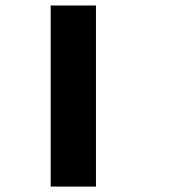

<svg xmlns="http://www.w3.org/2000/svg" viewBox="-20 -687 707 707"><path d="M166.7 -166.7H333.3V0H166.7ZM166.7 -333.3H333.3V0H166.7ZM166.7 -500H333.3V-166.7H166.7ZM166.7 -666.7H333.3V-333.3H166.7Z"/></svg>

Font: 0xA000-Pixelated-Mono
Style: Pixelated-Mono
Weight: 400
Version: Version 0.1